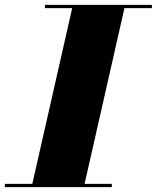

<svg xmlns="http://www.w3.org/2000/svg" viewBox="-65 -770 645 790"><path d="M-45 -13.5V0H395V-13.5H283L447 -736.5H560V-750H120V-736.5H232L68 -13.5Z"/></svg>

Font: Bodoni* 16pt Fatface
Style: Italic
Weight: 900
Italic angle: -13°
Version: Version 2.3